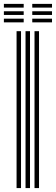

<svg xmlns="http://www.w3.org/2000/svg" viewBox="-29 -959 286 979"><path d="M147 0V-800H170V0ZM55.5 0V-800H78.2V0ZM101.2 0V-800H124V0ZM135.5 -920.2V-939.2H236.2V-920.2ZM-9.2 -845V-863.8H91.8V-845ZM-9.2 -882.8V-901.5H91.8V-882.8ZM-9.2 -920.2V-939.2H91.8V-920.2ZM135.5 -845V-863.8H236.2V-845ZM135.5 -882.8V-901.5H236.2V-882.8Z"/></svg>

Font: Big Shoulders Inline Text Thin
Style: Bold
Weight: 700
Version: Version 2.002